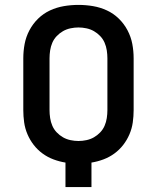

<svg xmlns="http://www.w3.org/2000/svg" viewBox="-20 -763 640 783"><path d="M247 0V-100Q222 -104 198 -113Q174 -122 153.5 -137Q133 -152 117.5 -172Q102 -192 92 -215.5Q82 -239 78.5 -264Q75 -289 75 -314V-525Q75 -555 80.5 -584Q86 -613 100 -639.5Q114 -666 135.5 -687Q157 -708 184 -720.5Q211 -733 240.5 -738Q270 -743 300 -743Q330 -743 359.5 -738Q389 -733 416 -720.5Q443 -708 464.5 -687Q486 -666 500 -639.5Q514 -613 519.5 -584Q525 -555 525 -525V-314Q525 -289 521.5 -264Q518 -239 508 -215.5Q498 -192 482.5 -172Q467 -152 446.5 -137Q426 -122 402 -113Q378 -104 353 -100V0ZM300 -188Q316 -188 332.5 -191.5Q349 -195 363 -203Q377 -211 388.5 -223Q400 -235 406.5 -250Q413 -265 415.5 -281.5Q418 -298 418 -314V-525Q418 -541 415.5 -557.5Q413 -574 406.5 -589Q400 -604 388.5 -616Q377 -628 363 -636Q349 -644 332.5 -647.5Q316 -651 300 -651Q284 -651 267.5 -647.5Q251 -644 237 -636Q223 -628 211.5 -616Q200 -604 193.5 -589Q187 -574 184.5 -557.5Q182 -541 182 -525V-314Q182 -298 184.5 -281.5Q187 -265 193.5 -250Q200 -235 211.5 -223Q223 -211 237 -203Q251 -195 267.5 -191.5Q284 -188 300 -188Z"/></svg>

Font: Iosevka Semibold Extended
Style: Regular
Weight: 600
Width: 7
Monospace: yes
Designer: Belleve Invis
Foundry: Belleve Invis
Version: Version 32.5.0; ttfautohint (v1.8.4)